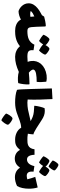

<svg xmlns="http://www.w3.org/2000/svg" viewBox="982 -1678 905 2909"><g transform="rotate(90 1434.5 -223.5)"><path d="M449 -186C413 -186 395 -201 391 -246C388 -284 383 -347 381 -458L373 -465C335 -465 260 -449 232 -440C224 -431 219 -419 211 -407C161 -379 30 -318 30 -205C30 -121 98 -68 148 -52C190 -52 236 -66 276 -88C311 -18 388 0 449 0C470 0 476 -33 476 -93C476 -150 471 -186 449 -186ZM146 -237C168 -263 199 -278 229 -291C230 -271 232 -251 235 -232C199 -226 170 -227 146 -237Z M601 -362C614 -371 639 -400 653 -425C673 -403 721 -372 744 -362C764 -376 810 -436 807 -457C803 -476 737 -523 717 -520C700 -517 678 -487 663 -460C654 -481 593 -523 574 -520C550 -516 512 -451 506 -429C524 -408 577 -373 601 -362ZM840 -186C760 -186 734 -202 741 -279L657 -292C617 -205 542 -186 449 -186C427 -186 422 -150 422 -93C422 -33 428 0 449 0C508 0 599 -6 676 -70H685C719 -25 782 0 840 0C861 0 867 -33 867 -93C867 -150 862 -186 840 -186Z M1259 -213 1252 -218C1194 -218 1136 -213 1081 -208C1049 -234 1029 -262 1035 -281C1047 -317 1121 -326 1220 -327C1226 -359 1223 -440 1218 -472C1187 -481 1148 -481 1119 -477C971 -456 888 -355 905 -238C907 -222 911 -206 917 -190C890 -188 864 -186 840 -186C818 -186 813 -150 813 -93C813 -33 819 0 840 0C919 0 984 -19 1069 -56C1115 -40 1198 -39 1239 -47C1253 -90 1262 -168 1259 -213Z M1534 -186C1524 -186 1507 -187 1488 -190C1493 -303 1488 -451 1481 -566L1320 -557C1327 -374 1329 -77 1341 -29C1391 -7 1469 0 1534 0C1555 0 1561 -33 1561 -93C1561 -150 1556 -186 1534 -186Z M2094 -186C2076 -186 2043 -186 2006 -193C2011 -218 2014 -245 2016 -278C1985 -278 1875 -353 1793 -406C1753 -432 1711 -450 1659 -450C1647 -450 1634 -449 1620 -447C1605 -418 1587 -345 1582 -294L1586 -290C1649 -286 1703 -285 1751 -266C1774 -257 1795 -246 1815 -235C1782 -228 1754 -221 1728 -215C1667 -200 1615 -186 1534 -186C1512 -186 1507 -150 1507 -93C1507 -33 1513 0 1534 0C1653 0 1726 -41 1804 -68C1839 -81 1874 -90 1915 -92C1948 -32 2022 0 2094 0C2115 0 2121 -33 2121 -93C2121 -150 2116 -186 2094 -186ZM1772 40C1746 44 1705 113 1700 137C1718 160 1775 199 1802 209C1824 195 1874 129 1869 107C1865 86 1795 35 1772 40Z M2502 -506C2521 -519 2565 -577 2562 -597C2558 -615 2495 -659 2476 -656C2452 -653 2416 -591 2411 -570C2428 -551 2478 -516 2502 -506ZM2442 -362C2455 -371 2480 -399 2494 -424C2515 -403 2562 -371 2585 -362C2605 -375 2651 -435 2648 -456C2644 -476 2578 -523 2558 -519C2541 -516 2518 -486 2504 -460C2494 -481 2434 -523 2415 -519C2391 -515 2353 -451 2347 -429C2365 -408 2418 -372 2442 -362ZM2820 -342 2660 -305C2670 -275 2686 -231 2697 -185C2679 -180 2661 -176 2644 -176C2604 -176 2572 -198 2581 -279L2497 -292C2479 -210 2438 -180 2397 -180C2359 -180 2329 -206 2325 -294H2242C2228 -186 2153 -186 2094 -186C2072 -186 2067 -150 2067 -93C2067 -33 2073 0 2094 0C2148 0 2197 -5 2245 -70H2254C2281 -19 2331 5 2382 5C2438 5 2486 -21 2515 -70H2524C2554 -22 2604 3 2666 3C2706 3 2751 -7 2798 -29C2825 -72 2839 -141 2839 -210C2839 -257 2833 -303 2820 -342Z"/></g></svg>

Font: FilmFarsi Display
Style: Regular
Weight: 400
Designer: Borna Izadpanah
Foundry: Borna Izadpanah
Version: Version 1.000;PS 001.000;hotconv 1.0.88;makeotf.lib2.5.64775